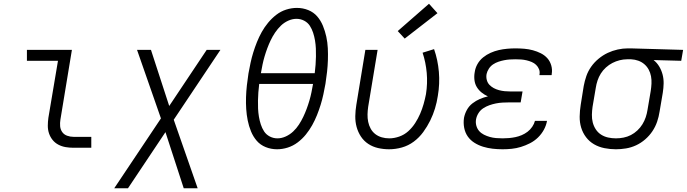

<svg xmlns="http://www.w3.org/2000/svg" viewBox="-20 -785 3649 1020"><path d="M371 0Q349 0 328.5 -3.5Q308 -7 290 -16.5Q272 -26 259.5 -41.5Q247 -57 240.5 -76Q234 -95 234 -116.5Q234 -138 237 -159L288 -462H123V-520H362L301 -150Q298 -132 299.5 -114.5Q301 -97 310.5 -83.5Q320 -70 336.5 -64Q353 -58 371 -58H465V0Z M587 215 835 -156 708 -520H782L879 -222L1078 -520H1151L903 -149L1030 215H956L859 -83L660 215Z M1452 8Q1420 8 1391.5 -3.5Q1363 -15 1344 -37Q1325 -59 1313.5 -87Q1302 -115 1296 -145Q1290 -175 1288 -206Q1286 -237 1287 -268.5Q1288 -300 1291.5 -331.5Q1295 -363 1300 -395Q1305 -423 1311 -451Q1317 -479 1325.5 -506.5Q1334 -534 1345 -561.5Q1356 -589 1370.5 -615Q1385 -641 1404.5 -664.5Q1424 -688 1448 -706.5Q1472 -725 1500.5 -734Q1529 -743 1557 -743Q1589 -743 1617.5 -731.5Q1646 -720 1665 -698Q1684 -676 1695.5 -648Q1707 -620 1713.5 -590Q1720 -560 1721.5 -529Q1723 -498 1722 -466.5Q1721 -435 1717.5 -403.5Q1714 -372 1709 -340Q1704 -312 1698 -284Q1692 -256 1683.5 -228.5Q1675 -201 1664 -173.5Q1653 -146 1638.5 -120Q1624 -94 1605 -70.5Q1586 -47 1561.5 -28.5Q1537 -10 1508.5 -1Q1480 8 1452 8ZM1652 -396Q1655 -419 1656.5 -441Q1658 -463 1658.5 -484.5Q1659 -506 1658 -527.5Q1657 -549 1653.5 -570Q1650 -591 1643.5 -611Q1637 -631 1626 -648Q1615 -665 1596 -675Q1577 -685 1555 -685Q1533 -685 1511 -675Q1489 -665 1472 -648.5Q1455 -632 1441.5 -612Q1428 -592 1418 -571Q1408 -550 1400 -528.5Q1392 -507 1385.5 -485Q1379 -463 1374.5 -441Q1370 -419 1366 -396ZM1454 -50Q1476 -50 1498 -60Q1520 -70 1537.5 -86.5Q1555 -103 1568 -123Q1581 -143 1591 -164Q1601 -185 1609 -206.5Q1617 -228 1623.5 -250Q1630 -272 1634.5 -294Q1639 -316 1643 -339H1357Q1354 -316 1352.5 -294Q1351 -272 1350.5 -250.5Q1350 -229 1351 -207.5Q1352 -186 1355.5 -165Q1359 -144 1365.5 -124Q1372 -104 1383 -87Q1394 -70 1413 -60Q1432 -50 1454 -50Z M2047 8Q2017 8 1988.5 1.5Q1960 -5 1936.5 -20.5Q1913 -36 1897.5 -59.5Q1882 -83 1874.5 -110.5Q1867 -138 1867.5 -168Q1868 -198 1873 -228L1921 -520H1986L1936 -218Q1933 -198 1932.5 -177.5Q1932 -157 1936 -137.5Q1940 -118 1949.5 -101Q1959 -84 1974 -72.5Q1989 -61 2008 -55.5Q2027 -50 2048 -50Q2074 -50 2101 -59.5Q2128 -69 2149 -88Q2170 -107 2185.5 -131Q2201 -155 2212 -180.5Q2223 -206 2230.5 -232.5Q2238 -259 2243 -285Q2252 -342 2247 -398Q2242 -454 2225 -505L2286 -524Q2306 -467 2311.5 -403.5Q2317 -340 2306 -276Q2301 -242 2291 -209Q2281 -176 2265.5 -144.5Q2250 -113 2228.5 -83.5Q2207 -54 2178 -32.5Q2149 -11 2115 -1.5Q2081 8 2047 8ZM2130 -580 2093 -620 2259 -765 2304 -715Z M2650 8Q2623 8 2597 5Q2571 2 2546.5 -5.5Q2522 -13 2500.5 -26.5Q2479 -40 2465 -60Q2451 -80 2446 -106Q2441 -132 2445 -159Q2449 -180 2460 -200.5Q2471 -221 2489.5 -235.5Q2508 -250 2529 -259Q2550 -268 2572 -273Q2554 -281 2538.5 -293.5Q2523 -306 2513 -322.5Q2503 -339 2500.5 -360Q2498 -381 2502 -402Q2505 -424 2516.5 -444.5Q2528 -465 2546.5 -480Q2565 -495 2586.5 -504.5Q2608 -514 2630 -519Q2652 -524 2674.5 -526Q2697 -528 2718 -528Q2742 -528 2765.5 -526Q2789 -524 2811 -518Q2833 -512 2853 -502Q2873 -492 2887.5 -476Q2902 -460 2908.5 -437.5Q2915 -415 2911 -392Q2911 -390 2911 -388.5Q2911 -387 2910 -386H2846Q2846 -386 2846 -387Q2846 -388 2846 -389Q2849 -404 2843.5 -417.5Q2838 -431 2828 -440.5Q2818 -450 2805 -455.5Q2792 -461 2777.5 -464.5Q2763 -468 2748 -469Q2733 -470 2718 -470Q2703 -470 2688 -469Q2673 -468 2658 -465Q2643 -462 2628 -457Q2613 -452 2599.5 -443Q2586 -434 2577 -420Q2568 -406 2565 -392Q2562 -376 2566 -360.5Q2570 -345 2580 -334.5Q2590 -324 2603 -317Q2616 -310 2631 -306Q2646 -302 2661.5 -300.5Q2677 -299 2693 -299H2756L2746 -241H2684Q2667 -241 2649.5 -240Q2632 -239 2614.5 -235.5Q2597 -232 2580 -226Q2563 -220 2547.5 -210Q2532 -200 2522 -184Q2512 -168 2509 -151Q2506 -134 2510.5 -117.5Q2515 -101 2525.5 -89Q2536 -77 2551 -69.5Q2566 -62 2582 -57.5Q2598 -53 2615 -51.5Q2632 -50 2650 -50Q2667 -50 2684 -51.5Q2701 -53 2718 -56.5Q2735 -60 2751.5 -67Q2768 -74 2782.5 -85Q2797 -96 2807.5 -111.5Q2818 -127 2822 -143H2886Q2882 -119 2869.5 -96Q2857 -73 2838 -54.5Q2819 -36 2795.5 -24Q2772 -12 2747.5 -4.5Q2723 3 2698.5 5.5Q2674 8 2650 8Z M3252 8Q3221 8 3191 2Q3161 -4 3136 -18.5Q3111 -33 3093.5 -56Q3076 -79 3067.5 -107Q3059 -135 3059.5 -166Q3060 -197 3065 -228L3081 -328Q3086 -355 3095 -381Q3104 -407 3120.5 -430.5Q3137 -454 3160 -473Q3183 -492 3208.5 -504Q3234 -516 3261.5 -522Q3289 -528 3315 -528Q3319 -528 3323 -528Q3327 -528 3331 -528L3609 -520L3599 -462L3452 -466Q3470 -452 3482 -432Q3494 -412 3500 -389Q3506 -366 3505.5 -341.5Q3505 -317 3501 -292L3484 -192Q3480 -165 3471 -138.5Q3462 -112 3446 -88Q3430 -64 3407.5 -44.5Q3385 -25 3359 -13Q3333 -1 3305.5 3.5Q3278 8 3252 8ZM3252 -50Q3272 -50 3292.5 -54Q3313 -58 3331.5 -67.5Q3350 -77 3366 -92Q3382 -107 3393 -125Q3404 -143 3410.5 -162.5Q3417 -182 3420 -202L3437 -302Q3440 -321 3441 -341Q3442 -361 3438.5 -380Q3435 -399 3426 -415.5Q3417 -432 3403 -444Q3389 -456 3371 -462.5Q3353 -469 3333 -470H3322Q3319 -470 3316.5 -470Q3314 -470 3311 -470Q3292 -470 3272 -465Q3252 -460 3233.5 -450.5Q3215 -441 3199 -426.5Q3183 -412 3172 -394.5Q3161 -377 3154.5 -357.5Q3148 -338 3145 -318L3128 -218Q3125 -197 3124.5 -175.5Q3124 -154 3129 -134.5Q3134 -115 3145 -98Q3156 -81 3173 -70Q3190 -59 3210.5 -54.5Q3231 -50 3252 -50Z"/></svg>

Font: Iosevka SS04 Lt Ex Obl
Style: Regular
Weight: 300
Width: 7
Italic angle: -9°
Monospace: yes
Designer: Belleve Invis
Foundry: Belleve Invis
Version: Version 19.0.0; ttfautohint (v1.8.4)